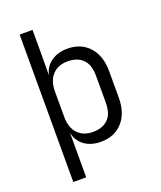

<svg xmlns="http://www.w3.org/2000/svg" viewBox="-162 -831 924 1105"><g transform="rotate(-20 300.0 -278.5)"><path d="M93 173V-730H172V-573L171 -450Q181 -501 222 -530.5Q263 -560 323 -560Q406 -560 455.5 -505Q505 -450 505 -356V-193Q505 -99 455.5 -44.5Q406 10 323 10Q262 10 222 -19.5Q182 -49 172 -100V173ZM299 -59Q358 -59 391.5 -91.5Q425 -124 425 -193V-356Q425 -425 391.5 -458Q358 -491 299 -491Q240 -491 206 -454.5Q172 -418 172 -353V-197Q172 -132 206 -95.5Q240 -59 299 -59Z"/></g></svg>

Font: JetBrains Mono NL Light
Style: Regular
Weight: 300
Monospace: yes
Designer: Philipp Nurullin, Konstantin Bulenkov
Foundry: JetBrains
Version: Version 2.305; ttfautohint (v1.8.4.7-5d5b)